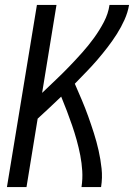

<svg xmlns="http://www.w3.org/2000/svg" viewBox="-20 -755 541 775"><path d="M8 0 129 -735H208L150 -380Q177 -406 205 -432.5Q233 -459 259.5 -486.5Q286 -514 311.5 -542.5Q337 -571 359.5 -602Q382 -633 399.5 -666.5Q417 -700 422 -735H501Q496 -705 482.5 -675Q469 -645 451.5 -617.5Q434 -590 414 -564Q394 -538 372.5 -513Q351 -488 328 -464.5Q305 -441 282 -417Q296 -385 310 -352Q324 -319 336 -285.5Q348 -252 359 -217.5Q370 -183 378 -147.5Q386 -112 390 -75Q394 -38 388 0H309Q314 -33 312 -65Q310 -97 304 -128Q298 -159 289.5 -189.5Q281 -220 271 -249Q261 -278 250 -307Q239 -336 227 -365Q203 -342 179.5 -320Q156 -298 132 -276L87 0Z"/></svg>

Font: Iosevka Term Curly Oblique
Style: Regular
Weight: 400
Italic angle: -9°
Designer: Belleve Invis
Foundry: Belleve Invis
Version: Version 32.3.0